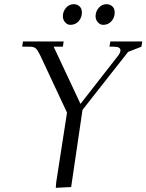

<svg xmlns="http://www.w3.org/2000/svg" viewBox="-20 -902 706 926"><path d="M86.9 -676.8 90.8 -702.1H287.1L283.2 -676.8H238.8L368.2 -400.9L551.8 -636.2Q561 -649.4 561 -659.2Q561 -676.8 528.8 -676.8H507.8L512.2 -702.1H666L662.1 -676.8L598.1 -651.9L377.9 -372.1L323.2 0L249 3.9L251 -22L303.2 -358.9L172.9 -637.2Q161.6 -660.2 152.6 -668.5Q143.6 -676.8 122.1 -676.8ZM283.2 -823.2Q283.2 -846.7 298.3 -864.3Q313.5 -881.8 335.9 -881.8Q352.1 -881.8 363.5 -871.3Q375 -860.8 375 -841.8Q375 -817.4 359.4 -799.8Q343.8 -782.2 319.8 -782.2Q304.2 -782.2 293.7 -794.9Q283.2 -807.6 283.2 -823.2ZM440.9 -823.2Q440.9 -846.7 456.3 -864.3Q471.7 -881.8 494.1 -881.8Q510.3 -881.8 521.7 -871.3Q533.2 -860.8 533.2 -841.8Q533.2 -817.4 517.6 -799.8Q502 -782.2 478 -782.2Q462.4 -782.2 451.7 -794.9Q440.9 -807.6 440.9 -823.2Z"/></svg>

Font: Dihjauti
Style: Italic
Weight: 400
Italic angle: -9°
Designer: T. Christopher White
Version: Version 3.0.0